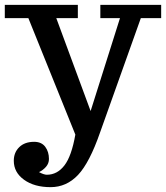

<svg xmlns="http://www.w3.org/2000/svg" viewBox="-33 -544 685 792"><path d="M175.8 228Q108.4 228 66.2 197.5Q23.9 167 23.9 119.1Q23.9 85 46.4 63Q68.8 41 107.9 41Q138.2 41 153.6 61.5Q168.9 82 168.9 111.8Q168.9 129.9 157 143.8Q145 157.7 127.9 166Q148.4 176.8 160.2 176.8Q203.1 176.8 232.7 138.4Q262.2 100.1 277.8 11.2L84 -469.2H-13.2V-523.9H288.1V-469.2H199.2L340.8 -85.9L461.9 -469.2H380.9V-523.9H631.8V-469.2H547.9L379.9 2Q336.4 127.4 288.8 177.7Q241.2 228 175.8 228Z"/></svg>

Font: Trocchi
Style: Regular
Weight: 400
Designer: vernon adams
Version: Version 1.0; ttfautohint (v0.8) -l 6 -r 50 -G 100